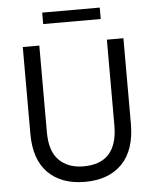

<svg xmlns="http://www.w3.org/2000/svg" viewBox="-57 -881 759 937"><g transform="rotate(-5 322.5 -412.5)"><path d="M467 -777H185V-833H467ZM569 -256Q569 -126 503.5 -59Q438 8 322 8Q206 8 141 -57.5Q76 -123 76 -248V-674H157V-249Q157 -156 201.5 -112Q246 -68 321 -68Q488 -68 488 -254V-674H569Z"/></g></svg>

Font: Hind Colombo
Style: Regular
Weight: 400
Designer: Jyotish Sonowal, Aditi Pimprikar
Foundry: Indian Type Foundry
Version: Version 1.000;PS 1.0;hotconv 1.0.86;makeotf.lib2.5.63406; tt